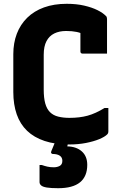

<svg xmlns="http://www.w3.org/2000/svg" viewBox="-20 -740 640 1010"><path d="M344 20Q270 20 214.5 1.5Q159 -17 122.5 -52Q86 -87 68 -138.5Q50 -190 50 -256V-455Q50 -514 68.5 -562.5Q87 -611 123 -646.5Q159 -682 211.5 -701Q264 -720 331 -720Q382 -720 423 -710.5Q464 -701 493 -686.5Q522 -672 537 -656Q540 -654 541 -651Q542 -648 542.5 -645Q543 -642 543 -638Q543 -601 543 -551.5Q543 -502 543 -458Q511 -458 478.5 -458Q446 -458 414 -458Q409 -458 406 -461Q403 -464 403 -469Q403 -485 403 -502Q403 -519 403 -541Q403 -563 403 -594L431 -553Q408 -567 383.5 -572Q359 -577 328 -577Q292 -577 265.5 -564Q239 -551 224.5 -523.5Q210 -496 210 -452V-268Q210 -225 218 -196Q226 -167 243 -150Q260 -133 286.5 -126.5Q313 -120 345 -120Q399 -120 441 -131.5Q483 -143 530 -172H550Q550 -156 550 -141Q550 -126 550 -111.5Q550 -97 550 -81.5Q550 -66 550 -49Q550 -44 548.5 -40Q547 -36 544 -33Q531 -20 502 -8Q473 4 432.5 12Q392 20 344 20ZM439 127Q439 188 401 219Q363 250 286 250Q248 250 226.5 246.5Q205 243 196.5 235.5Q188 228 188 218Q188 201 188 185Q188 169 188 154.5Q188 140 188 128H200Q214 133 229 136.5Q244 140 263 140Q281 140 294.5 132.5Q308 125 308 106Q308 88 294.5 79Q281 70 258 70Q253 70 250 66Q247 62 250 55Q256 41 261 28.5Q266 16 271 4Q276 -8 281 -19Q286 -30 291 -41Q294 -46 299 -49.5Q304 -53 317 -54.5Q330 -56 356 -56Q353 -46 350.5 -35Q348 -24 345.5 -14Q343 -4 340.5 5Q338 14 336 21L334 30Q382 31 410.5 56.5Q439 82 439 127Z"/></svg>

Font: Recursive ExtraBold
Style: Regular
Weight: 800
Version: Version 1.085